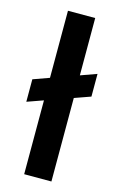

<svg xmlns="http://www.w3.org/2000/svg" viewBox="-113 -769 508 817"><g transform="rotate(15 141.0 -360.0)"><path d="M10 -300V-399L272 -493V-393ZM81 0V-720H201V0Z"/></g></svg>

Font: DM Sans 20pt SemiBold
Style: Regular
Weight: 600
Version: Version 4.004;gftools[0.9.30]